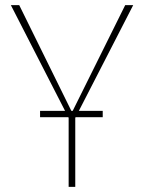

<svg xmlns="http://www.w3.org/2000/svg" viewBox="-20 -731 565 751"><path d="M55.2 -710.9 261.7 -292 469.7 -710.9H501L274.4 -270V0H248.5V-270L22.5 -710.9ZM381.8 -297.4V-272.5H136.7V-297.4Z"/></svg>

Font: Roboto Condensed Thin
Style: Regular
Weight: 250
Width: 3
Designer: Christian Robertson
Foundry: Google
Version: Version 3.009; 2024